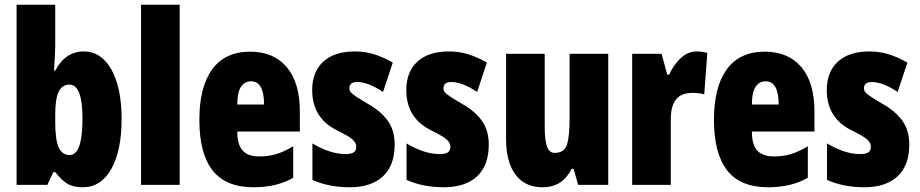

<svg xmlns="http://www.w3.org/2000/svg" viewBox="-20 -780 3880 810"><path d="M213 -588Q213 -565 208 -482H213Q256 -563 333 -563Q407 -563 450 -486.5Q493 -410 493 -278Q493 -144 449.5 -67Q406 10 329 10Q291 10 266.5 -3.5Q242 -17 213 -54H205L180 0H50V-760H213ZM213 -297V-265Q213 -191 227.5 -158.5Q242 -126 274 -126Q328 -126 328 -280Q328 -423 273 -423Q242 -423 227.5 -393Q213 -363 213 -297Z M575 0V-760H738V0Z M1245 -310V-225H981Q981 -170 1003.5 -145Q1026 -120 1074 -120Q1113 -120 1146 -130Q1179 -140 1217 -163V-30Q1148 10 1050 10Q932 10 876.5 -61.5Q821 -133 821 -274Q821 -414 875.5 -488Q930 -562 1035 -562Q1135 -562 1190 -496.5Q1245 -431 1245 -310ZM981 -339H1094Q1094 -437 1039 -437Q1012 -437 996.5 -413.5Q981 -390 981 -339Z M1455 10Q1367 10 1298 -21V-175Q1373 -130 1438 -130Q1461 -130 1472 -137Q1483 -144 1483 -161Q1483 -177 1468 -191Q1453 -205 1400 -231Q1297 -283 1297 -400Q1297 -477 1344 -520Q1391 -563 1477 -563Q1519 -563 1557 -551.5Q1595 -540 1637 -516L1596 -392Q1533 -434 1487 -434Q1454 -434 1454 -408Q1454 -398 1459 -391.5Q1464 -385 1482.5 -372.5Q1501 -360 1532 -342Q1587 -311 1616 -270.5Q1645 -230 1645 -170Q1645 -82 1595.5 -36Q1546 10 1455 10Z M1852 10Q1764 10 1695 -21V-175Q1770 -130 1835 -130Q1858 -130 1869 -137Q1880 -144 1880 -161Q1880 -177 1865 -191Q1850 -205 1797 -231Q1694 -283 1694 -400Q1694 -477 1741 -520Q1788 -563 1874 -563Q1916 -563 1954 -551.5Q1992 -540 2034 -516L1993 -392Q1930 -434 1884 -434Q1851 -434 1851 -408Q1851 -398 1856 -391.5Q1861 -385 1879.5 -372.5Q1898 -360 1929 -342Q1984 -311 2013 -270.5Q2042 -230 2042 -170Q2042 -82 1992.5 -36Q1943 10 1852 10Z M2546 0H2419L2400 -68H2392Q2372 -29 2342 -9.5Q2312 10 2268 10Q2195 10 2155 -43Q2115 -96 2115 -193V-553H2278V-246Q2278 -189 2287.5 -162Q2297 -135 2320 -135Q2360 -135 2371.5 -169Q2383 -203 2383 -280V-553H2546Z M2964 -557 2951 -382Q2931 -388 2901 -388Q2854 -388 2832 -360.5Q2810 -333 2810 -278V0H2647V-553H2771L2795 -465H2803Q2820 -504 2850.5 -533.5Q2881 -563 2919 -563Q2940 -563 2964 -557Z M3416 -310V-225H3152Q3152 -170 3174.5 -145Q3197 -120 3245 -120Q3284 -120 3317 -130Q3350 -140 3388 -163V-30Q3319 10 3221 10Q3103 10 3047.5 -61.5Q2992 -133 2992 -274Q2992 -414 3046.5 -488Q3101 -562 3206 -562Q3306 -562 3361 -496.5Q3416 -431 3416 -310ZM3152 -339H3265Q3265 -437 3210 -437Q3183 -437 3167.5 -413.5Q3152 -390 3152 -339Z M3626 10Q3538 10 3469 -21V-175Q3544 -130 3609 -130Q3632 -130 3643 -137Q3654 -144 3654 -161Q3654 -177 3639 -191Q3624 -205 3571 -231Q3468 -283 3468 -400Q3468 -477 3515 -520Q3562 -563 3648 -563Q3690 -563 3728 -551.5Q3766 -540 3808 -516L3767 -392Q3704 -434 3658 -434Q3625 -434 3625 -408Q3625 -398 3630 -391.5Q3635 -385 3653.5 -372.5Q3672 -360 3703 -342Q3758 -311 3787 -270.5Q3816 -230 3816 -170Q3816 -82 3766.5 -36Q3717 10 3626 10Z"/></svg>

Font: Noto Sans UI CondBlack
Style: Regular
Weight: 900
Width: 3
Designer: Monotype Design Team
Foundry: Monotype Imaging Inc.
Version: Version 1.001